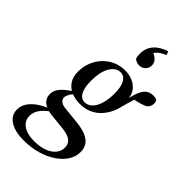

<svg xmlns="http://www.w3.org/2000/svg" viewBox="-340 -821 1149 1149"><g transform="rotate(45 235.0 -246.5)"><path d="M241 -607Q241 -646 255.5 -671.5Q270 -697 295 -714Q320 -731 351 -741L360 -718Q341 -710 327 -701Q313 -692 303 -681Q293 -670 287 -656L285 -674Q312 -665 327 -649.5Q342 -634 342 -612Q342 -590 327 -574Q312 -558 286 -558Q275 -558 266 -561.5Q257 -565 247 -572Q244 -581 242.5 -589.5Q241 -598 241 -607ZM115 248Q65 248 30 235.5Q-5 223 -24 200.5Q-43 178 -43 146Q-43 111 -22 82.5Q-1 54 33.5 32.5Q68 11 108 -3L118 5Q82 28 59.5 56.5Q37 85 37 120Q37 160 71 183.5Q105 207 161 207Q212 207 248 193.5Q284 180 303 156.5Q322 133 322 105Q322 85 313.5 70.5Q305 56 284 46Q263 36 224 32L126 22Q117 21 108 19Q99 17 90 15V13Q60 4 45.5 -14.5Q31 -33 31 -57Q31 -95 61 -125Q91 -155 141 -184V-190L149 -176Q121 -148 113 -132Q105 -116 105 -104Q105 -90 117.5 -78.5Q130 -67 160 -64L268 -53Q320 -47 350 -32.5Q380 -18 393.5 4Q407 26 407 56Q407 94 385.5 128.5Q364 163 324.5 190Q285 217 232 232.5Q179 248 115 248ZM199 -144Q158 -144 125 -158.5Q92 -173 73.5 -202Q55 -231 55 -272Q55 -315 69.5 -352Q84 -389 110 -417Q136 -445 171.5 -461.5Q207 -478 249 -478Q287 -478 317 -464.5Q347 -451 365 -425Q383 -399 384 -361L380 -364Q390 -415 403.5 -442.5Q417 -470 435 -480.5Q453 -491 474 -491Q484 -491 492 -490Q500 -489 506 -485Q509 -481 511 -474.5Q513 -468 513 -462Q513 -426 482.5 -412.5Q452 -399 398 -390L419 -411Q415 -400 409.5 -383Q404 -366 398.5 -346.5Q393 -327 388 -308Q380 -272 363 -242Q346 -212 322.5 -190Q299 -168 268 -156Q237 -144 199 -144ZM213 -171Q231 -171 247.5 -181.5Q264 -192 276.5 -213Q289 -234 296 -265Q303 -296 303 -337Q303 -394 285.5 -422.5Q268 -451 239 -451Q218 -451 201.5 -439Q185 -427 173 -406Q161 -385 155 -355Q149 -325 149 -289Q149 -255 156 -228Q163 -201 177 -186Q191 -171 213 -171Z"/></g></svg>

Font: Source Serif 4 48pt SemiBold
Style: Italic
Weight: 600
Italic angle: -12°
Designer: Frank Grießhammer
Foundry: Adobe Systems Incorporated
Version: Version 4.004;hotconv 1.0.116;makeotfexe 2.5.65601